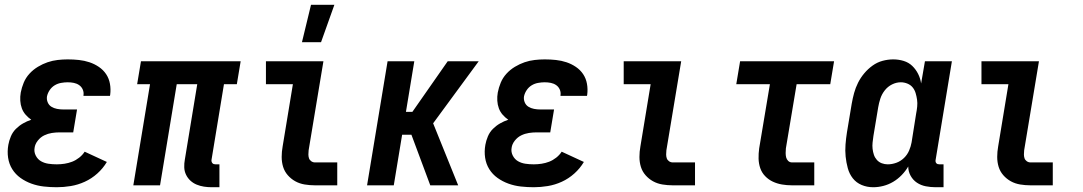

<svg xmlns="http://www.w3.org/2000/svg" viewBox="-20 -777 4540 805"><path d="M218 8Q191 8 164 5Q137 2 112 -7Q87 -16 66 -31Q45 -46 31.5 -67.5Q18 -89 14 -115.5Q10 -142 15 -170Q18 -187 25.5 -205Q33 -223 46.5 -236.5Q60 -250 76.5 -259.5Q93 -269 111 -275Q98 -284 87.5 -296Q77 -308 71.5 -323Q66 -338 65 -355Q64 -372 67 -389Q71 -410 79.5 -430.5Q88 -451 103.5 -468Q119 -485 139 -497Q159 -509 179.5 -516Q200 -523 221.5 -525.5Q243 -528 264 -528Q288 -528 311 -525.5Q334 -523 355 -516Q376 -509 394.5 -496.5Q413 -484 425 -466Q437 -448 441 -425.5Q445 -403 442 -380L441 -375H330V-377Q332 -390 327 -401.5Q322 -413 312 -420Q302 -427 289.5 -429.5Q277 -432 264 -432Q251 -432 236.5 -429.5Q222 -427 209.5 -419.5Q197 -412 188.5 -399.5Q180 -387 177 -373Q175 -360 180 -348Q185 -336 195.5 -329.5Q206 -323 219 -320.5Q232 -318 246 -318H303L287 -222H230Q214 -222 197.5 -219.5Q181 -217 165.5 -209.5Q150 -202 138.5 -187.5Q127 -173 125 -157Q122 -140 130 -124.5Q138 -109 152 -101Q166 -93 183 -90.5Q200 -88 218 -88Q234 -88 250.5 -90.5Q267 -93 282.5 -99Q298 -105 312 -116Q326 -127 335 -141L428 -98Q412 -71 388 -49.5Q364 -28 335.5 -15Q307 -2 277 3Q247 8 218 8Z M868 8Q851 8 835 5.5Q819 3 804.5 -3Q790 -9 778.5 -19.5Q767 -30 760 -44.5Q753 -59 752.5 -75.5Q752 -92 755 -108L807 -424H721L651 0H539L609 -424H555L571 -520H989L973 -424H919L867 -108Q866 -104 867 -100Q868 -96 870.5 -93Q873 -90 876.5 -89Q880 -88 884 -88H900V8Z M1246 -600 1284 -757H1382L1326 -600ZM1300 0Q1279 0 1257.5 -3.5Q1236 -7 1218 -17Q1200 -27 1186.5 -42.5Q1173 -58 1167 -77.5Q1161 -97 1161 -119Q1161 -141 1165 -163L1208 -424H1095V-520H1336L1274 -147Q1273 -138 1273 -129.5Q1273 -121 1275.5 -113.5Q1278 -106 1285 -101Q1292 -96 1301 -96H1394V0Z M1519 0 1605 -520H1717L1682 -308H1709L1857 -520H1987L1796 -260L1901 0H1784L1705 -212H1666L1631 0Z M2218 8Q2191 8 2164 5Q2137 2 2112 -7Q2087 -16 2066 -31Q2045 -46 2031.5 -67.5Q2018 -89 2014 -115.5Q2010 -142 2015 -170Q2018 -187 2025.5 -205Q2033 -223 2046.5 -236.5Q2060 -250 2076.5 -259.5Q2093 -269 2111 -275Q2098 -284 2087.5 -296Q2077 -308 2071.5 -323Q2066 -338 2065 -355Q2064 -372 2067 -389Q2071 -410 2079.5 -430.5Q2088 -451 2103.5 -468Q2119 -485 2139 -497Q2159 -509 2179.5 -516Q2200 -523 2221.5 -525.5Q2243 -528 2264 -528Q2288 -528 2311 -525.5Q2334 -523 2355 -516Q2376 -509 2394.5 -496.5Q2413 -484 2425 -466Q2437 -448 2441 -425.5Q2445 -403 2442 -380L2441 -375H2330V-377Q2332 -390 2327 -401.5Q2322 -413 2312 -420Q2302 -427 2289.5 -429.5Q2277 -432 2264 -432Q2251 -432 2236.5 -429.5Q2222 -427 2209.5 -419.5Q2197 -412 2188.5 -399.5Q2180 -387 2177 -373Q2175 -360 2180 -348Q2185 -336 2195.5 -329.5Q2206 -323 2219 -320.5Q2232 -318 2246 -318H2303L2287 -222H2230Q2214 -222 2197.5 -219.5Q2181 -217 2165.5 -209.5Q2150 -202 2138.5 -187.5Q2127 -173 2125 -157Q2122 -140 2130 -124.5Q2138 -109 2152 -101Q2166 -93 2183 -90.5Q2200 -88 2218 -88Q2234 -88 2250.5 -90.5Q2267 -93 2282.5 -99Q2298 -105 2312 -116Q2326 -127 2335 -141L2428 -98Q2412 -71 2388 -49.5Q2364 -28 2335.5 -15Q2307 -2 2277 3Q2247 8 2218 8Z M2800 0Q2779 0 2757.5 -3.5Q2736 -7 2718 -17Q2700 -27 2686.5 -42.5Q2673 -58 2667 -77.5Q2661 -97 2661 -119Q2661 -141 2665 -163L2708 -424H2595V-520H2836L2774 -147Q2773 -138 2773 -129.5Q2773 -121 2775.5 -113.5Q2778 -106 2785 -101Q2792 -96 2801 -96H2894V0Z M3300 0Q3279 0 3258.5 -3.5Q3238 -7 3220 -15.5Q3202 -24 3188 -38.5Q3174 -53 3167.5 -72Q3161 -91 3160.5 -112Q3160 -133 3163 -155L3208 -424H3067L3083 -520H3477L3461 -424H3320L3275 -155Q3274 -145 3274 -135.5Q3274 -126 3276 -117.5Q3278 -109 3284.5 -102.5Q3291 -96 3301 -96H3394V0Z M3641 8Q3615 8 3592.5 -1.5Q3570 -11 3555.5 -29.5Q3541 -48 3534.5 -72Q3528 -96 3525.5 -120.5Q3523 -145 3525 -171Q3527 -197 3531 -222L3551 -342Q3555 -365 3561 -387Q3567 -409 3577.5 -430Q3588 -451 3603.5 -469.5Q3619 -488 3638.5 -502Q3658 -516 3680.5 -522Q3703 -528 3725 -528Q3748 -528 3769 -521.5Q3790 -515 3805 -500.5Q3820 -486 3829.5 -467Q3839 -448 3842 -427L3858 -520H3971L3903 -108Q3902 -104 3902.5 -100Q3903 -96 3905.5 -93Q3908 -90 3911.5 -89Q3915 -88 3919 -88H3936V8H3903Q3882 8 3861.5 4Q3841 0 3824.5 -11Q3808 -22 3798 -40Q3788 -58 3788 -79Q3777 -60 3760.5 -43Q3744 -26 3724.5 -14.5Q3705 -3 3683.5 2.5Q3662 8 3641 8ZM3702 -88Q3720 -88 3738 -94.5Q3756 -101 3770 -114.5Q3784 -128 3791.5 -145.5Q3799 -163 3802 -180L3821 -300Q3824 -315 3825.5 -330Q3827 -345 3825 -359Q3823 -373 3819 -386.5Q3815 -400 3806.5 -410.5Q3798 -421 3784.5 -426.5Q3771 -432 3757 -432Q3738 -432 3720 -423Q3702 -414 3689.5 -398Q3677 -382 3671 -363.5Q3665 -345 3662 -327L3642 -207Q3640 -193 3638.5 -179.5Q3637 -166 3638.5 -153Q3640 -140 3644 -128Q3648 -116 3656.5 -106.5Q3665 -97 3677 -92.5Q3689 -88 3702 -88Z M4300 0Q4279 0 4257.5 -3.5Q4236 -7 4218 -17Q4200 -27 4186.5 -42.5Q4173 -58 4167 -77.5Q4161 -97 4161 -119Q4161 -141 4165 -163L4208 -424H4095V-520H4336L4274 -147Q4273 -138 4273 -129.5Q4273 -121 4275.5 -113.5Q4278 -106 4285 -101Q4292 -96 4301 -96H4394V0Z"/></svg>

Font: Iosevka SS18
Style: Bold Italic
Weight: 700
Italic angle: -9°
Monospace: yes
Designer: Belleve Invis
Foundry: Belleve Invis
Version: Version 25.1.1; ttfautohint (v1.8.4)